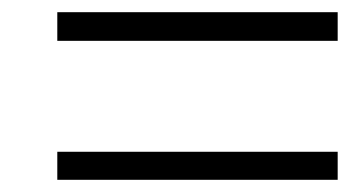

<svg xmlns="http://www.w3.org/2000/svg" viewBox="-20 -523 575 315"><path d="M74 -456V-503H534V-456ZM74 -228V-274H534V-228Z"/></svg>

Font: NotoSansHansLight
Style: Regular
Weight: 300
Designer: Ryoko NISHIZUKA  (kana & ideographs); Paul D. Hunt (Latin, Greek & Cyrillic); Wenlong ZHANG  (bopomofo); Sandoll Communi
Foundry: Adobe Systems Incorporated
Version: Version 1.00;December 8, 2021;FontCreator 13.0.0.2675 64-bit